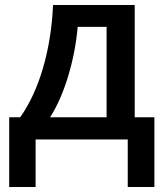

<svg xmlns="http://www.w3.org/2000/svg" viewBox="-20 -560 658 771"><path d="M521 -89V-540H193Q187 -405 153 -288Q119 -171 61 -89H17V191H123V0H493V191H600V-89ZM292 -452H408V-89H181Q224 -156 253.5 -253.5Q283 -351 292 -452Z"/></svg>

Font: OpenSansMMV
Style: Semibold
Weight: 600
Designer: Steve Matteson
Foundry: Ascender Corporation
Version: Version 6.000